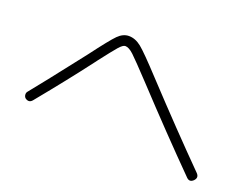

<svg xmlns="http://www.w3.org/2000/svg" viewBox="-88 -798 1175 900"><g transform="rotate(20 500.0 -348.5)"><path d="M65 -177Q58 -183 57 -193Q56 -203 62 -210Q102 -258 268 -471Q340 -567 365.5 -592.5Q391 -618 420 -618Q452 -618 482 -594Q512 -570 599 -476Q782 -280 937 -124Q955 -106 938 -88Q920 -70 903 -87Q743 -248 563 -441Q487 -522 462.5 -545Q438 -568 420 -568Q408 -568 388.5 -545.5Q369 -523 322 -462Q314 -452 310 -446Q223 -331 100 -181Q85 -163 65 -177Z"/></g></svg>

Font: Rounded Mplus 1c Light
Style: Regular
Weight: 300
Version: Version 1.059.20150529